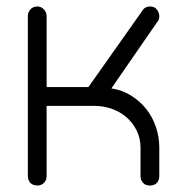

<svg xmlns="http://www.w3.org/2000/svg" viewBox="-20 -573 559 593"><path d="M124 -30Q124 -16 115.5 -8Q107 0 96 0Q82 0 74 -8Q66 -16 66 -30V-523Q66 -535 74 -544Q82 -553 96 -553Q107 -553 115.5 -544Q124 -535 124 -523V-304H253L419 -539Q427 -553 444 -553Q458 -553 465 -543Q472 -533 472 -523Q472 -512 467 -507L324 -300Q357 -295 384.5 -278Q412 -261 431.5 -236.5Q451 -212 461.5 -181Q472 -150 472 -117V-30Q472 -16 464.5 -8Q457 0 443 0Q430 0 422 -8Q414 -16 414 -30V-117Q414 -146 402 -170Q390 -194 370.5 -211Q351 -228 325 -237Q299 -246 271 -246H124Z"/></svg>

Font: VDS
Style: Thin
Weight: 100
Width: 0
Designer: artmaker
Foundry: artmaker
Version: Version 1.000 2012 initial release